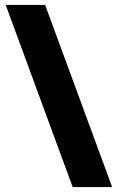

<svg xmlns="http://www.w3.org/2000/svg" viewBox="-20 -744 476 774"><path d="M162 -724H3L273 10H432Z"/></svg>

Font: Noto Sans Thai Looped SemiCondensed Black
Style: Regular
Weight: 900
Width: 4
Designer: Sasikarn Vongin, Ben Mitchell
Foundry: The Fontpad Ltd
Version: Version 1.001